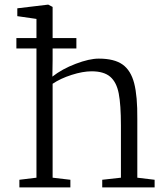

<svg xmlns="http://www.w3.org/2000/svg" viewBox="-20 -812 726 832"><path d="M138 -42V-602H51V-647H138V-730L55 -742V-776L189 -792L208 -782V-647H311V-602H208V-552L207 -480Q249 -513 308 -535.5Q367 -558 408 -558Q475 -558 511 -532.5Q547 -507 561.5 -451Q576 -395 575 -296V-42L650 -33V0H423V-33L504 -42V-268Q504 -358 494.5 -407Q485 -456 457.5 -479.5Q430 -503 377 -503Q339 -503 290.5 -487.5Q242 -472 208 -449V-42L285 -33V0H64V-33Z"/></svg>

Font: Martel UltraLight
Style: Regular
Weight: 250
Designer: Dan Reynolds
Foundry: Dan Reynolds
Version: Version 1.001; ttfautohint (v1.1) -l 5 -r 5 -G 72 -x 0 -D la